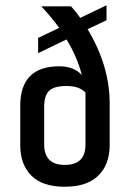

<svg xmlns="http://www.w3.org/2000/svg" viewBox="-20 -702 493 730"><path d="M397 -308V-150Q397 -77 354 -34.5Q311 8 226 8Q141 8 99 -34.5Q57 -77 57 -150V-300Q57 -450 206 -450Q260 -450 291 -417Q274 -485 233 -552L125 -500V-558L205 -596Q177 -635 137 -678H250Q271 -655 285 -634L385 -682V-625L313 -591Q397 -452 397 -308ZM305 -152V-350Q282 -375 233 -375Q184 -375 166 -356Q148 -337 148 -298V-153Q148 -75 226.5 -75Q305 -75 305 -152Z"/></svg>

Font: Khand Medium
Style: Regular
Weight: 500
Designer: Devanagari: Sanchit Sawaria, Jyotish Sonowal; Latin: Satya Rajpurohit
Foundry: Indian Type Foundry
Version: Version 1.100;PS 1.0;hotconv 1.0.78;makeotf.lib2.5.61930; tt